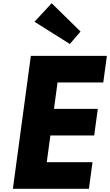

<svg xmlns="http://www.w3.org/2000/svg" viewBox="-20 -1172 684 1192"><path d="M300.8 -1152 194.2 -1037 413.5 -899 480 -976ZM643.5 -825H171.5L60 0H532L554.3 -165H270.3L292.8 -331H564.8L587.1 -496H315.1L337.2 -660H621.2Z"/></svg>

Font: Hussar Techniczny
Style: Bold 
Weight: 700
Foundry: Cannot Into Space Fonts
Version: Version 0.77